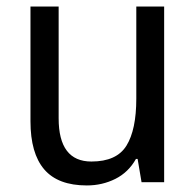

<svg xmlns="http://www.w3.org/2000/svg" viewBox="-20 -556 599 586"><path d="M481 -536V0H412L400 -71H395Q372 -30 332 -10Q292 10 245 10Q157 10 115 -39Q73 -88 73 -186V-536H159V-195Q159 -63 259 -63Q336 -63 366 -111.5Q396 -160 396 -255V-536Z"/></svg>

Font: Noto Sans Ethiopic SemCond
Style: Regular
Weight: 400
Width: 4
Designer: Monotype Design Team
Foundry: Monotype Imaging Inc.
Version: Version 2.102; ttfautohint (v1.8.4.7-5d5b)